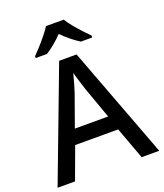

<svg xmlns="http://www.w3.org/2000/svg" viewBox="-167 -1050 988 1159"><g transform="rotate(-20 327.0 -470.5)"><path d="M540 0 464 -206H188L112 0H0L271 -717H383L653 0ZM362 -501Q359 -512 351.5 -534Q344 -556 337 -580Q330 -604 326 -619Q318 -588 308 -553Q298 -518 292 -501L220 -300H434ZM382 -941Q395 -919 417.5 -891.5Q440 -864 464.5 -837.5Q489 -811 507 -793V-781H434Q408 -797 379.5 -820Q351 -843 324 -870Q270 -815 216 -781H144V-793Q163 -812 186.5 -838Q210 -864 232 -891.5Q254 -919 268 -941Z"/></g></svg>

Font: Noto Sans Kannada Medium
Style: Regular
Weight: 500
Designer: Jelle Bosma - Monotype Design Team
Foundry: Monotype Imaging Inc.
Version: Version 2.005; ttfautohint (v1.8.4.7-5d5b)